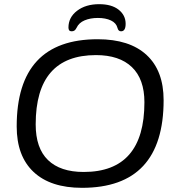

<svg xmlns="http://www.w3.org/2000/svg" viewBox="-20 -894 844 920"><path d="M373 6Q222 6 141 -70Q60 -146 60 -288Q60 -706 448 -706Q601 -706 682.5 -630.5Q764 -555 764 -414Q764 6 373 6ZM381 -70Q672 -70 672 -404Q672 -515 612 -572.5Q552 -630 440 -630Q151 -630 151 -298Q151 -184 210 -127Q269 -70 381 -70ZM323 -744Q308 -744 308 -762Q308 -811 349.5 -842.5Q391 -874 455 -874Q515 -874 548.5 -847.5Q582 -821 582 -780Q582 -744 560 -744Q547 -744 543 -760Q537 -784 511.5 -796Q486 -808 449 -808Q413 -808 385.5 -796.5Q358 -785 347 -761Q342 -751 336.5 -747.5Q331 -744 323 -744Z"/></svg>

Font: Asap Semi Expanded Semi Expanded Regular
Style: Italic
Weight: 400
Width: 6
Italic angle: -6°
Designer: Pablo Cosgaya
Foundry: Omnibus-Type
Version: Version 3.001; ttfautohint (v1.8.4.7-5d5b)